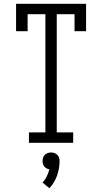

<svg xmlns="http://www.w3.org/2000/svg" viewBox="-20 -755 540 1015"><path d="M133 0V-55H220V-680H126V-590H65V-735H435V-590H374V-680H280V-55H367V0ZM241 240 205 210Q219 195 227.5 177Q236 159 241 140Q233 139 226 135Q219 131 214 125Q209 119 207 111.5Q205 104 205 96Q205 87 208 78Q211 69 217.5 63Q224 57 232.5 54Q241 51 250 51Q259 51 267.5 54Q276 57 282.5 63Q289 69 292 78Q295 87 295 96Q295 135 281.5 173.5Q268 212 241 240Z"/></svg>

Font: Iosevka Curly Slab Light
Style: Regular
Weight: 300
Monospace: yes
Designer: Belleve Invis
Foundry: Belleve Invis
Version: Version 22.1.2; ttfautohint (v1.8.4)